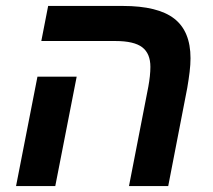

<svg xmlns="http://www.w3.org/2000/svg" viewBox="-20 -626 716 646"><path d="M166 0H34L106 -368H238ZM486 -401Q486 -446 458.5 -467Q431 -488 368 -488H119L142 -606H393Q511 -606 566 -563.5Q621 -521 621 -430Q621 -409 618 -384Q615 -359 610 -330L546 0H414L479 -334Q486 -372 486 -401Z"/></svg>

Font: Libra Sans Modern
Style: Bold Italic
Weight: 700
Italic angle: -12°
Foundry: Stefan Peev, Context Ltd
Version: Version 1.000